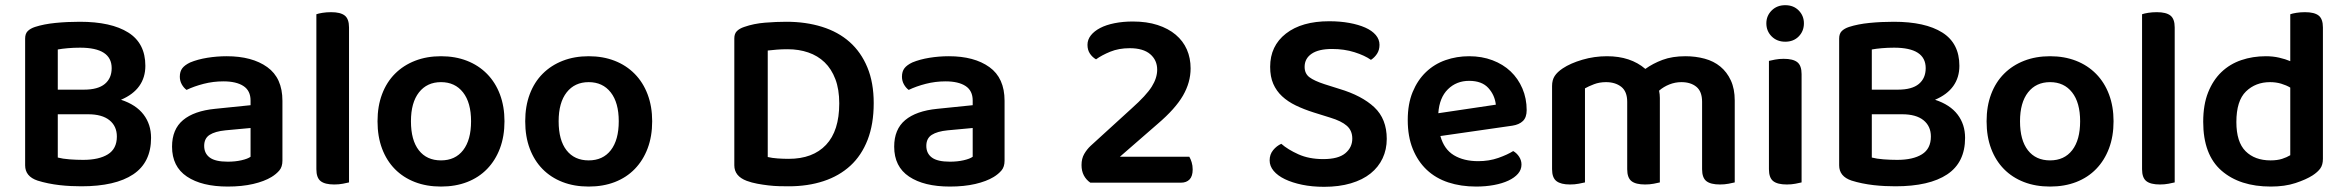

<svg xmlns="http://www.w3.org/2000/svg" viewBox="-20 -705 9050 741"><path d="M541 -451Q541 -406 517.5 -373Q494 -340 447 -320Q505 -301 534 -263Q563 -225 563 -173Q563 -78 494 -32Q425 14 294 14Q275 14 253.5 13Q232 12 210 9.5Q188 7 166 2.5Q144 -2 125 -8Q77 -24 77 -67V-556Q77 -575 87 -585Q97 -595 115 -601Q149 -612 194 -616.5Q239 -621 288 -621Q409 -621 475 -579.5Q541 -538 541 -451ZM431 -178Q431 -218 402.5 -241Q374 -264 320 -264H203V-97Q222 -92 248.5 -90Q275 -88 301 -88Q362 -88 396.5 -109.5Q431 -131 431 -178ZM203 -359H304Q358 -359 384.5 -381Q411 -403 411 -442Q411 -521 289 -521Q264 -521 241.5 -519Q219 -517 203 -514Z M859 -81Q888 -81 912 -86.5Q936 -92 947 -100V-211L850 -202Q810 -198 789 -184.5Q768 -171 768 -142Q768 -113 789.5 -97Q811 -81 859 -81ZM855 -488Q953 -488 1011.5 -446Q1070 -404 1070 -316V-85Q1070 -61 1058 -47Q1046 -33 1028 -22Q1000 -5 957 5Q914 15 859 15Q759 15 701.5 -23.5Q644 -62 644 -139Q644 -206 686.5 -241.5Q729 -277 810 -285L947 -299V-317Q947 -355 919.5 -373Q892 -391 842 -391Q803 -391 766 -381.5Q729 -372 700 -358Q689 -366 681.5 -379.5Q674 -393 674 -409Q674 -429 683.5 -441.5Q693 -454 714 -464Q743 -476 780 -482Q817 -488 855 -488Z M1327 -1Q1319 1 1303.5 4Q1288 7 1270 7Q1234 7 1217.5 -6Q1201 -19 1201 -52V-650Q1209 -653 1224.5 -655.5Q1240 -658 1258 -658Q1294 -658 1310.5 -645Q1327 -632 1327 -599V-1Z M1927 -237Q1927 -179 1909.5 -132.5Q1892 -86 1860 -53Q1828 -20 1783 -2.5Q1738 15 1682 15Q1626 15 1581 -2.5Q1536 -20 1504 -52.5Q1472 -85 1454.5 -131.5Q1437 -178 1437 -237Q1437 -295 1454.5 -341.5Q1472 -388 1504.5 -420.5Q1537 -453 1582 -470.5Q1627 -488 1682 -488Q1737 -488 1782 -470.5Q1827 -453 1859.5 -420Q1892 -387 1909.5 -340.5Q1927 -294 1927 -237ZM1682 -388Q1628 -388 1597 -348.5Q1566 -309 1566 -237Q1566 -164 1596.5 -125Q1627 -86 1682 -86Q1737 -86 1767.5 -125.5Q1798 -165 1798 -237Q1798 -309 1767 -348.5Q1736 -388 1682 -388Z M2497 -237Q2497 -179 2479.5 -132.5Q2462 -86 2430 -53Q2398 -20 2353 -2.5Q2308 15 2252 15Q2196 15 2151 -2.5Q2106 -20 2074 -52.5Q2042 -85 2024.5 -131.5Q2007 -178 2007 -237Q2007 -295 2024.5 -341.5Q2042 -388 2074.5 -420.5Q2107 -453 2152 -470.5Q2197 -488 2252 -488Q2307 -488 2352 -470.5Q2397 -453 2429.5 -420Q2462 -387 2479.5 -340.5Q2497 -294 2497 -237ZM2252 -388Q2198 -388 2167 -348.5Q2136 -309 2136 -237Q2136 -164 2166.5 -125Q2197 -86 2252 -86Q2307 -86 2337.5 -125.5Q2368 -165 2368 -237Q2368 -309 2337 -348.5Q2306 -388 2252 -388Z M3219 -306Q3219 -360 3204 -399.5Q3189 -439 3162.5 -464.5Q3136 -490 3099.5 -502.5Q3063 -515 3020 -515Q2997 -515 2978.5 -513.5Q2960 -512 2943 -510V-99Q2960 -95 2981.5 -93.5Q3003 -92 3024 -92Q3117 -92 3168 -146Q3219 -200 3219 -306ZM3352 -307Q3352 -226 3328.5 -165.5Q3305 -105 3262 -65.5Q3219 -26 3158.5 -6Q3098 14 3024 14Q3007 14 2987 13.5Q2967 13 2945.5 10.5Q2924 8 2902.5 4Q2881 0 2862 -7Q2814 -25 2814 -67V-557Q2814 -575 2824 -585Q2834 -595 2852 -601Q2889 -614 2932.5 -617.5Q2976 -621 3015 -621Q3090 -621 3152.5 -601.5Q3215 -582 3259 -543Q3303 -504 3327.5 -445Q3352 -386 3352 -307Z M3646 -81Q3675 -81 3699 -86.5Q3723 -92 3734 -100V-211L3637 -202Q3597 -198 3576 -184.5Q3555 -171 3555 -142Q3555 -113 3576.5 -97Q3598 -81 3646 -81ZM3642 -488Q3740 -488 3798.5 -446Q3857 -404 3857 -316V-85Q3857 -61 3845 -47Q3833 -33 3815 -22Q3787 -5 3744 5Q3701 15 3646 15Q3546 15 3488.5 -23.5Q3431 -62 3431 -139Q3431 -206 3473.5 -241.5Q3516 -277 3597 -285L3734 -299V-317Q3734 -355 3706.5 -373Q3679 -391 3629 -391Q3590 -391 3553 -381.5Q3516 -372 3487 -358Q3476 -366 3468.5 -379.5Q3461 -393 3461 -409Q3461 -429 3470.5 -441.5Q3480 -454 3501 -464Q3530 -476 3567 -482Q3604 -488 3642 -488Z M4177 -532Q4177 -552 4190 -568.5Q4203 -585 4226 -597Q4249 -609 4281.5 -615.5Q4314 -622 4352 -622Q4406 -622 4447.5 -608.5Q4489 -595 4517.5 -571Q4546 -547 4560.5 -514Q4575 -481 4575 -441Q4575 -387 4545.5 -336Q4516 -285 4448 -227L4302 -100H4570Q4575 -92 4579 -79Q4583 -66 4583 -51Q4583 -25 4571 -12.5Q4559 0 4538 0H4188Q4172 -11 4163 -28Q4154 -45 4154 -68Q4154 -93 4164.5 -111Q4175 -129 4189 -142L4348 -287Q4404 -337 4425 -370.5Q4446 -404 4446 -436Q4446 -473 4419 -496Q4392 -519 4340 -519Q4298 -519 4265 -505.5Q4232 -492 4210 -476Q4196 -484 4186.5 -498Q4177 -512 4177 -532Z M5087 -91Q5145 -91 5172 -113.5Q5199 -136 5199 -170Q5199 -201 5178 -219.5Q5157 -238 5114 -251L5050 -271Q5012 -283 4981 -298Q4950 -313 4928 -333.5Q4906 -354 4894 -381.5Q4882 -409 4882 -447Q4882 -528 4943 -575.5Q5004 -623 5110 -623Q5152 -623 5187.5 -616.5Q5223 -610 5249 -598.5Q5275 -587 5289.5 -570Q5304 -553 5304 -532Q5304 -512 5294.5 -497.5Q5285 -483 5271 -474Q5247 -491 5207.5 -503.5Q5168 -516 5121 -516Q5069 -516 5042 -497.5Q5015 -479 5015 -447Q5015 -421 5033.5 -407Q5052 -393 5092 -380L5149 -362Q5236 -336 5284 -291Q5332 -246 5332 -169Q5332 -128 5316 -94Q5300 -60 5269.5 -35.5Q5239 -11 5193.5 2.5Q5148 16 5090 16Q5044 16 5005.5 8Q4967 0 4939 -13.5Q4911 -27 4895.5 -45.5Q4880 -64 4880 -86Q4880 -109 4893.5 -125.5Q4907 -142 4925 -150Q4950 -128 4991 -109.5Q5032 -91 5087 -91Z M5539 -180Q5553 -129 5591 -106Q5629 -83 5685 -83Q5727 -83 5762.5 -95.5Q5798 -108 5820 -122Q5834 -114 5843 -100Q5852 -86 5852 -70Q5852 -50 5838.5 -34.5Q5825 -19 5801.5 -8Q5778 3 5746 9Q5714 15 5677 15Q5618 15 5569.5 -1Q5521 -17 5486.5 -49.5Q5452 -82 5432.5 -130Q5413 -178 5413 -242Q5413 -304 5432 -350Q5451 -396 5483.5 -427Q5516 -458 5559 -473Q5602 -488 5650 -488Q5699 -488 5740 -472.5Q5781 -457 5810 -429.5Q5839 -402 5855.5 -363.5Q5872 -325 5872 -280Q5872 -252 5857.5 -238Q5843 -224 5817 -220ZM5650 -393Q5601 -393 5568 -360.5Q5535 -328 5531 -268L5753 -301Q5749 -338 5724 -365.5Q5699 -393 5650 -393Z M6675 -1Q6667 1 6651.5 4Q6636 7 6618 7Q6582 7 6565.5 -6Q6549 -19 6549 -52V-312Q6549 -352 6527 -370Q6505 -388 6469 -388Q6445 -388 6422.5 -379Q6400 -370 6383 -355Q6386 -341 6386 -327V-1Q6378 1 6362.5 4Q6347 7 6329 7Q6293 7 6276.5 -6Q6260 -19 6260 -52V-312Q6260 -352 6237 -370Q6214 -388 6178 -388Q6153 -388 6132 -380Q6111 -372 6097 -364V-1Q6088 1 6073 4Q6058 7 6039 7Q6004 7 5987 -6Q5970 -19 5970 -52V-373Q5970 -396 5980 -411.5Q5990 -427 6011 -441Q6041 -461 6087 -474.5Q6133 -488 6182 -488Q6273 -488 6330 -439Q6359 -460 6396.5 -474Q6434 -488 6485 -488Q6524 -488 6559 -478.5Q6594 -469 6619.5 -448Q6645 -427 6660 -394.5Q6675 -362 6675 -317Z M6807 -470Q6815 -472 6830.5 -475Q6846 -478 6864 -478Q6900 -478 6916.5 -465Q6933 -452 6933 -419V-1Q6925 1 6909.5 4Q6894 7 6876 7Q6840 7 6823.5 -6Q6807 -19 6807 -52ZM6797 -615Q6797 -644 6817.5 -664.5Q6838 -685 6870 -685Q6902 -685 6922 -664.5Q6942 -644 6942 -615Q6942 -585 6922 -564.5Q6902 -544 6870 -544Q6838 -544 6817.5 -564.5Q6797 -585 6797 -615Z M7542 -451Q7542 -406 7518.5 -373Q7495 -340 7448 -320Q7506 -301 7535 -263Q7564 -225 7564 -173Q7564 -78 7495 -32Q7426 14 7295 14Q7276 14 7254.5 13Q7233 12 7211 9.5Q7189 7 7167 2.5Q7145 -2 7126 -8Q7078 -24 7078 -67V-556Q7078 -575 7088 -585Q7098 -595 7116 -601Q7150 -612 7195 -616.5Q7240 -621 7289 -621Q7410 -621 7476 -579.5Q7542 -538 7542 -451ZM7432 -178Q7432 -218 7403.5 -241Q7375 -264 7321 -264H7204V-97Q7223 -92 7249.5 -90Q7276 -88 7302 -88Q7363 -88 7397.5 -109.5Q7432 -131 7432 -178ZM7204 -359H7305Q7359 -359 7385.5 -381Q7412 -403 7412 -442Q7412 -521 7290 -521Q7265 -521 7242.5 -519Q7220 -517 7204 -514Z M8137 -237Q8137 -179 8119.5 -132.5Q8102 -86 8070 -53Q8038 -20 7993 -2.5Q7948 15 7892 15Q7836 15 7791 -2.5Q7746 -20 7714 -52.5Q7682 -85 7664.5 -131.5Q7647 -178 7647 -237Q7647 -295 7664.5 -341.5Q7682 -388 7714.5 -420.5Q7747 -453 7792 -470.5Q7837 -488 7892 -488Q7947 -488 7992 -470.5Q8037 -453 8069.5 -420Q8102 -387 8119.5 -340.5Q8137 -294 8137 -237ZM7892 -388Q7838 -388 7807 -348.5Q7776 -309 7776 -237Q7776 -164 7806.5 -125Q7837 -86 7892 -86Q7947 -86 7977.5 -125.5Q8008 -165 8008 -237Q8008 -309 7977 -348.5Q7946 -388 7892 -388Z M8373 -1Q8365 1 8349.5 4Q8334 7 8316 7Q8280 7 8263.5 -6Q8247 -19 8247 -52V-650Q8255 -653 8270.5 -655.5Q8286 -658 8304 -658Q8340 -658 8356.5 -645Q8373 -632 8373 -599V-1Z M8945 -92Q8945 -69 8935 -55Q8925 -41 8905 -28Q8880 -12 8839 1.5Q8798 15 8744 15Q8624 15 8553.5 -46.5Q8483 -108 8483 -235Q8483 -301 8502 -348.5Q8521 -396 8553.5 -427Q8586 -458 8630 -473Q8674 -488 8725 -488Q8752 -488 8776 -482.5Q8800 -477 8819 -469V-650Q8827 -653 8842.5 -655.5Q8858 -658 8876 -658Q8912 -658 8928.5 -645Q8945 -632 8945 -599ZM8819 -367Q8804 -376 8784 -382Q8764 -388 8741 -388Q8685 -388 8648 -352Q8611 -316 8611 -234Q8611 -157 8646.5 -121.5Q8682 -86 8743 -86Q8769 -86 8787.5 -92Q8806 -98 8819 -106Z"/></svg>

Font: Baloo Da 2 SemiBold
Style: Regular
Weight: 600
Designer: Noopur Datye, Sulekha Rajkumar and Ek Type
Foundry: Ek Type
Version: Version 1.640;hotconv 1.0.111;makeotfexe 2.5.65597; ttfautoh